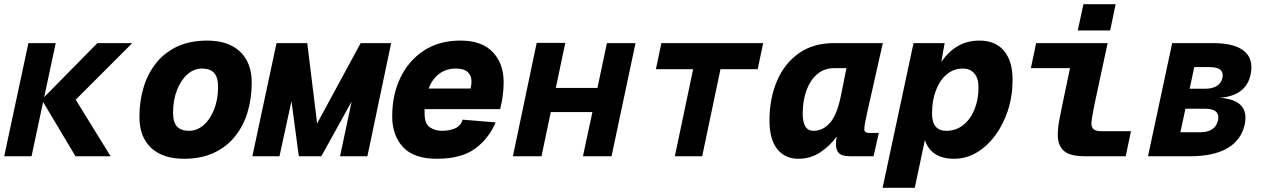

<svg xmlns="http://www.w3.org/2000/svg" viewBox="-30 -743 6050 913"><path d="M-10 0 105 -538H235L180 -281L433 -538H599L330 -269L496 0H329L175 -258L120 0Z M845 12Q744 12 688.5 -40Q633 -92 633 -187Q633 -261 652.5 -326.5Q672 -392 712 -442.5Q752 -493 812.5 -521.5Q873 -550 955 -550Q1056 -550 1111.5 -497.5Q1167 -445 1167 -350Q1167 -276 1147.5 -210.5Q1128 -145 1088 -95Q1048 -45 987.5 -16.5Q927 12 845 12ZM869 -121Q907 -121 938.5 -148.5Q970 -176 988.5 -223.5Q1007 -271 1007 -330Q1007 -376 988 -396.5Q969 -417 931 -417Q892 -417 861 -389.5Q830 -362 811.5 -314.5Q793 -267 793 -207Q793 -161 812 -141Q831 -121 869 -121Z M1170 0 1285 -538H1431L1478 -156L1685 -538H1830L1717 0H1587L1642 -260L1498 0H1391L1356 -262L1299 0Z M2047 12Q1938 12 1886.5 -43.5Q1835 -99 1835 -190Q1835 -293 1874.5 -374.5Q1914 -456 1986.5 -503Q2059 -550 2160 -550Q2261 -550 2313 -495.5Q2365 -441 2365 -352Q2365 -317 2360 -283Q2355 -249 2348 -224H1989Q1989 -214 1989 -204Q1989 -155 2013.5 -138Q2038 -121 2072 -121Q2106 -121 2133.5 -132.5Q2161 -144 2170 -174L2327 -161Q2293 -82 2227.5 -35Q2162 12 2047 12ZM2138 -417Q2092 -417 2059 -392.5Q2026 -368 2008 -322H2208Q2209 -330 2210.5 -337.5Q2212 -345 2212 -357Q2212 -383 2194.5 -400Q2177 -417 2138 -417Z M2409 0 2522 -539H2658L2613 -325H2811L2856 -538H2992L2878 0H2742L2787 -210H2589L2545 0Z M3179 0 3266 -414H3089L3115 -538H3599L3573 -414H3396L3309 0Z M3766 12Q3703 12 3666 -34Q3629 -80 3629 -170Q3629 -274 3664.5 -357.5Q3700 -441 3768.5 -489.5Q3837 -538 3936 -538H4168L4093 -205Q4088 -182 4084 -161Q4080 -140 4080 -129Q4080 -111 4101 -111H4149L4124 0H4014Q3974 0 3959.5 -14.5Q3945 -29 3945 -58Q3945 -73 3949 -94Q3917 -50 3871 -19Q3825 12 3766 12ZM3838 -121Q3885 -121 3918.5 -161Q3952 -201 3970 -294L3995 -419H3937Q3889 -419 3855.5 -390Q3822 -361 3804.5 -312Q3787 -263 3787 -203Q3787 -121 3838 -121Z M4167 150 4314 -538H4462L4446 -448Q4479 -497 4524 -523.5Q4569 -550 4627 -550Q4704 -550 4744.5 -501Q4785 -452 4785 -364Q4785 -286 4763 -218.5Q4741 -151 4702.5 -99Q4664 -47 4614 -17.5Q4564 12 4507 12Q4398 12 4368 -77L4320 150ZM4470 -121Q4516 -121 4550.5 -148.5Q4585 -176 4604 -223Q4623 -270 4623 -328Q4623 -371 4603 -394Q4583 -417 4549 -417Q4505 -417 4472 -389.5Q4439 -362 4420.5 -313.5Q4402 -265 4402 -203Q4402 -121 4470 -121Z M5128 0Q5058 0 5029 -25.5Q5000 -51 5000 -102Q5000 -133 5007 -171Q5014 -209 5023 -251L5058 -419H4872L4897 -538H5237L5175 -249Q5170 -222 5165 -196Q5160 -170 5160 -156Q5160 -138 5170.5 -128.5Q5181 -119 5210 -119H5348L5323 0ZM5095 -598 5122 -723H5275L5249 -598Z M5429 0 5544 -538H5738Q5841 -538 5886.5 -500Q5932 -462 5917 -389Q5896 -288 5771 -278H5770Q5913 -268 5889 -152Q5873 -77 5807 -38.5Q5741 0 5630 0ZM5627 -321H5699Q5771 -321 5783 -373Q5793 -424 5722 -424H5649ZM5583 -114H5676Q5749 -114 5762 -171Q5773 -226 5700 -226H5607Z"/></svg>

Font: Geist Mono ExtraBold
Style: Italic
Weight: 800
Italic angle: -12°
Monospace: yes
Designer: Basement.studio, Andrés Briganti, Mateo Zaragoza
Foundry: Basement.studio, Vercel, Andrés Briganti, Guido Ferreyra, Mateo Zaragoza
Version: Version 1.500; ttfautohint (v1.8.4.7-5d5b)